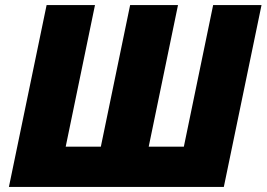

<svg xmlns="http://www.w3.org/2000/svg" viewBox="-20 -734 1047 754"><path d="M15 0H859L1007 -714H817L702 -158H564L679 -714H491L376 -158H238L353 -714H163Z"/></svg>

Font: Noto Sans Black
Style: Italic
Weight: 900
Italic angle: -12°
Designer: Monotype Design Team
Foundry: Monotype Imaging Inc.
Version: Version 2.013